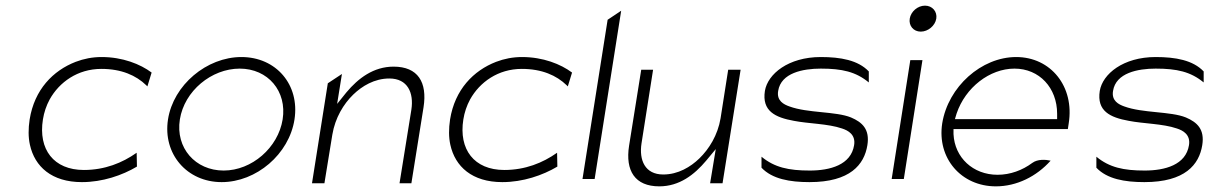

<svg xmlns="http://www.w3.org/2000/svg" viewBox="-20 -664 4301 680"><path d="M85 -241C80 -208 80 -178 86 -151C103 -74 163 -19 270 -19C343 -19 413 -43 465 -74L464 -123C413 -87 351 -62 277 -62C170 -62 115 -135 132 -241C136 -266 144 -290 156 -312C190 -373 255 -420 339 -420C410 -420 462 -397 498 -362L502 -358L517 -407C477 -437 414 -462 340 -462C307 -462 277 -456 248 -445C168 -414 102 -347 85 -241Z M575 -241C556 -119 642 -19 765 -19C888 -19 1004 -118 1023 -241C1042 -364 958 -462 835 -462C712 -462 594 -363 575 -241ZM617 -241C633 -342 729 -421 829 -421C929 -421 997 -341 981 -241C965 -141 872 -60 772 -60C672 -60 601 -140 617 -241Z M1085 -15H1129L1157 -187C1167 -247 1197 -296 1231 -329C1262 -359 1306 -386 1359 -386C1424 -386 1446 -335 1437 -276L1395 -15H1437L1480 -284C1494 -373 1460 -428 1374 -428C1303 -428 1249 -387 1207 -337L1174 -296L1191 -402L1141 -369Z M1574 -241C1569 -208 1569 -178 1575 -151C1592 -74 1652 -19 1759 -19C1832 -19 1902 -43 1954 -74L1953 -123C1902 -87 1840 -62 1766 -62C1659 -62 1604 -135 1621 -241C1625 -266 1633 -290 1645 -312C1679 -373 1744 -420 1828 -420C1899 -420 1951 -397 1987 -362L1991 -358L2006 -407C1966 -437 1903 -462 1829 -462C1796 -462 1766 -456 1737 -445C1657 -414 1591 -347 1574 -241Z M2043 -30H2086L2180 -626L2132 -594Z M2208 -148C2194 -59 2229 -4 2315 -4C2386 -4 2439 -45 2481 -95L2515 -136L2495 -15H2539L2603 -417H2559L2532 -245C2522 -185 2491 -136 2457 -103C2426 -73 2382 -46 2329 -46C2264 -46 2243 -97 2252 -156L2293 -417H2251Z M2689 -342C2678 -271 2725 -248 2792 -236C2842 -226 2913 -226 2962 -209C2984 -202 3011 -187 3005 -150C2994 -80 2920 -60 2848 -60C2773 -60 2723 -71 2677 -109V-70C2715 -30 2777 -19 2847 -19C2991 -19 3041 -81 3052 -150C3061 -206 3034 -231 2994 -248C2940 -270 2841 -263 2776 -287C2756 -294 2730 -307 2736 -342C2746 -406 2824 -421 2887 -421C2962 -421 3011 -410 3057 -372V-411C3019 -451 2957 -462 2887 -462C2772 -462 2699 -402 2689 -342Z M3202 -598C3198 -573 3215 -552 3241 -552C3267 -552 3292 -573 3296 -598C3300 -623 3282 -644 3256 -644C3230 -644 3206 -623 3202 -598ZM3138 -30H3181L3247 -451H3204Z M3317 -227C3298 -104 3384 -4 3507 -4C3581 -4 3651 -39 3701 -95C3683 -99 3655 -101 3636 -87C3601 -61 3558 -45 3513 -45C3426 -45 3361 -106 3357 -189V-207H3762L3765 -227C3786 -357 3702 -462 3579 -462C3456 -462 3338 -357 3317 -227ZM3362 -242 3368 -262C3399 -354 3485 -421 3573 -421C3661 -421 3724 -353 3724 -261V-242Z M3875 -342C3864 -271 3911 -248 3978 -236C4028 -226 4099 -226 4148 -209C4170 -202 4197 -187 4191 -150C4180 -80 4106 -60 4034 -60C3959 -60 3909 -71 3863 -109V-70C3901 -30 3963 -19 4033 -19C4177 -19 4227 -81 4238 -150C4247 -206 4220 -231 4180 -248C4126 -270 4027 -263 3962 -287C3942 -294 3916 -307 3922 -342C3932 -406 4010 -421 4073 -421C4148 -421 4197 -410 4243 -372V-411C4205 -451 4143 -462 4073 -462C3958 -462 3885 -402 3875 -342Z"/></svg>

Font: Charger Sport
Style: HLObl
Weight: 100
Designer: Jasper
Foundry: Cannot Into Space Fonts
Version: Version 1.1